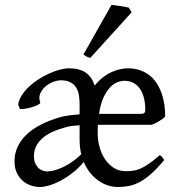

<svg xmlns="http://www.w3.org/2000/svg" viewBox="-20 -747 732 782"><path d="M485.8 -418Q474.6 -418 459.7 -412.8Q444.8 -407.7 430.2 -393.1Q415.5 -378.4 402.6 -352.1Q389.6 -325.7 383.3 -283.2H553.2Q563.5 -283.2 567.6 -286.9Q571.8 -290.5 571.8 -300.8Q571.8 -324.2 566.9 -345.5Q562 -366.7 551.8 -382.8Q541.5 -398.9 525.1 -408.4Q508.8 -418 485.8 -418ZM311 -118.7Q307.6 -132.8 305.9 -147.5Q304.2 -162.1 304.2 -178.2V-236.8Q288.1 -235.8 275.4 -234.4Q262.7 -232.9 256.8 -231Q183.6 -212.9 150.9 -182.4Q118.2 -151.9 118.2 -111.8Q118.2 -92.3 124.3 -80.1Q130.4 -67.9 138.7 -60.8Q147 -53.7 156.2 -51.3Q165.5 -48.8 171.9 -48.8Q185.1 -48.8 201.7 -53.2Q218.3 -57.6 236.6 -66.2Q254.9 -74.7 273.9 -87.9Q293 -101.1 311 -118.7ZM652.8 -272Q643.1 -262.2 628.4 -253.7Q613.8 -245.1 598.1 -238.8H378.9Q377.9 -230.5 377.9 -221.7V-204.1Q377.9 -175.8 385.5 -148.2Q393.1 -120.6 407.7 -98.6Q422.4 -76.7 443.6 -63.2Q464.8 -49.8 492.2 -49.8Q507.3 -49.8 521.2 -51.5Q535.2 -53.2 551 -59.8Q566.9 -66.4 585.9 -79.6Q605 -92.8 630.9 -115.2Q637.2 -111.8 641.8 -105.5Q646.5 -99.1 648.9 -95.2Q619.6 -60.1 595.2 -38.6Q570.8 -17.1 548.6 -5.4Q526.4 6.3 505.1 10.5Q483.9 14.6 460.9 14.6Q439.5 14.6 418.7 7.8Q397.9 1 379.6 -12.2Q361.3 -25.4 346.4 -44.2Q331.5 -63 321.3 -87.4Q300.3 -62 275.6 -43Q251 -23.9 226.6 -11Q202.1 2 180.2 8.3Q158.2 14.6 143.1 14.6Q125.5 14.6 106.9 8.8Q88.4 2.9 73.5 -9.8Q58.6 -22.5 48.8 -42.5Q39.1 -62.5 39.1 -90.8Q39.1 -119.6 50.5 -146.2Q62 -172.9 85 -195.8Q107.9 -218.8 143.1 -237.5Q178.2 -256.3 226.1 -270Q242.2 -274.4 262.5 -277.1Q282.7 -279.8 304.2 -281.2V-323.2Q304.2 -342.3 301.3 -359.9Q298.3 -377.4 290 -390.6Q281.7 -403.8 266.8 -411.9Q252 -419.9 228 -419.9Q212.4 -419.9 194.8 -412.8Q177.2 -405.8 163.6 -393.3Q149.9 -380.9 143.3 -364.5Q136.7 -348.1 144 -330.1Q145.5 -325.7 135 -320.3Q124.5 -314.9 110.1 -310.5Q95.7 -306.2 81.3 -304Q66.9 -301.8 61 -303.2L54.2 -320.8Q56.6 -339.8 68.4 -358.4Q80.1 -377 97.4 -393.3Q114.7 -409.7 136.2 -423.6Q157.7 -437.5 179.9 -447.5Q202.1 -457.5 223.1 -463.1Q244.1 -468.8 261.2 -468.8Q304.2 -468.8 329.3 -451.2Q354.5 -433.6 365.7 -398.4Q381.3 -418 398.9 -431.6Q416.5 -445.3 434.3 -453.4Q452.1 -461.4 469 -465.1Q485.8 -468.8 500 -468.8Q529.8 -468.8 552.7 -460.2Q575.7 -451.7 592.5 -437.3Q609.4 -422.9 621.1 -403.3Q632.8 -383.8 639.9 -362.1Q647 -340.3 649.9 -317.1Q652.8 -293.9 652.8 -272ZM347.7 -511.2Q338.9 -513.2 332.3 -516.8Q325.7 -520.5 319.8 -524.9L434.1 -727.1Q439.9 -726.6 449.7 -725.3Q459.5 -724.1 470 -722.4Q480.5 -720.7 490 -719Q499.5 -717.3 504.9 -715.8L516.1 -696.8Z"/></svg>

Font: Akkhara
Style: Regular
Weight: 400
Designer: J. Victor Gaultney
Version: Version 1.00 June 13, 2006, initial release